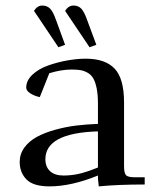

<svg xmlns="http://www.w3.org/2000/svg" viewBox="-20 -663 559 690"><path d="M50.8 -81.1Q50.8 -109.9 67.9 -133.1Q85 -156.2 112.5 -171.1Q140.1 -186 177.7 -196.5Q215.3 -207 253.2 -211.7Q291 -216.3 332 -217.8V-290Q332 -322.8 327.4 -345.5Q322.8 -368.2 315.2 -381.3Q307.6 -394.5 294.9 -401.6Q282.2 -408.7 269.5 -410.9Q256.8 -413.1 237.8 -413.1Q200.7 -413.1 157.2 -399.9L123 -314Q104 -317.9 89.1 -327.4Q74.2 -336.9 74.2 -348.1Q74.2 -373.5 96.4 -394.5Q118.7 -415.5 152.6 -427.5Q186.5 -439.5 221.9 -445.8Q257.3 -452.1 288.1 -452.1Q357.9 -452.1 391.8 -416.5Q425.8 -380.9 425.8 -294.9V-65.9Q425.8 -41 432.9 -33.4Q439.9 -25.9 464.8 -25.9H500V0Q404.8 0 335 6.8L332 -21V-32.2Q235.8 6.8 158.2 6.8Q99.6 6.8 75.2 -18.1Q50.8 -43 50.8 -81.1ZM102.1 -624Q114.3 -643.1 131.8 -643.1Q148.9 -643.1 159.7 -632.3Q170.4 -621.6 180.2 -594.2L213.9 -502L189.9 -493.2ZM143.1 -90.8Q143.1 -63.5 159.9 -47.9Q176.8 -32.2 208 -32.2Q234.9 -32.2 261.5 -37.8Q288.1 -43.5 332 -61V-190.9Q143.1 -185.1 143.1 -90.8ZM213.9 -624Q226.1 -643.1 244.1 -643.1Q261.2 -643.1 271.7 -632.3Q282.2 -621.6 292 -594.2L326.2 -502L301.8 -493.2Z"/></svg>

Font: Dihjauti S
Style: Bold
Weight: 700
Designer: T. Christopher White
Version: Version 3.0.0